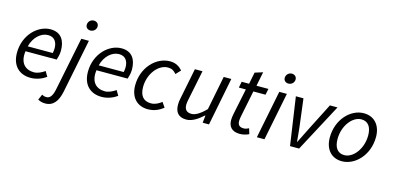

<svg xmlns="http://www.w3.org/2000/svg" viewBox="-79 -1176 3843 1879"><g transform="rotate(15 1842.5 -236.5)"><path d="M297 -498C170 -498 37 -374 37 -191C37 -61 113 12 228 12C291 12 346 -12 385 -40L355 -91C324 -69 284 -49 246 -49C162 -49 97 -102 114 -227H430C436 -245 448 -283 448 -322C448 -422 406 -498 297 -498ZM376 -279H123C147 -375 217 -437 288 -437C358 -437 382 -384 382 -329C382 -310 380 -295 376 -279Z M626 -632C626 -603 649 -587 674 -587C706 -587 733 -611 733 -644C733 -673 710 -690 684 -690C652 -690 626 -665 626 -632ZM357 198C379 210 401 217 432 217C516 217 557 154 577 61L687 -486H610L499 62C486 120 465 154 428 154C407 154 395 149 382 141Z M1016 -498C889 -498 756 -374 756 -191C756 -61 832 12 947 12C1010 12 1065 -12 1104 -40L1074 -91C1043 -69 1003 -49 965 -49C881 -49 816 -102 833 -227H1149C1155 -245 1167 -283 1167 -322C1167 -422 1125 -498 1016 -498ZM1095 -279H842C866 -375 936 -437 1007 -437C1077 -437 1101 -384 1101 -329C1101 -310 1099 -295 1095 -279Z M1237 -183C1237 -59 1310 12 1416 12C1487 12 1537 -18 1572 -45L1538 -95C1508 -72 1473 -52 1431 -52C1354 -52 1316 -100 1316 -188C1316 -321 1406 -434 1503 -434C1541 -434 1564 -421 1589 -391L1634 -439C1605 -472 1566 -498 1508 -498C1367 -498 1237 -364 1237 -183Z M2034 0 2130 -486H2053L1985 -142C1926 -82 1879 -55 1842 -55C1792 -55 1769 -80 1769 -130C1769 -147 1772 -161 1777 -186L1838 -486H1761L1699 -176C1693 -150 1691 -132 1691 -109C1691 -35 1724 12 1806 12C1865 12 1921 -27 1974 -74H1978L1970 0Z M2348 12C2385 12 2418 1 2440 -10L2423 -65C2408 -58 2391 -50 2372 -50C2326 -50 2310 -71 2310 -111C2310 -124 2313 -142 2316 -158L2370 -424H2493L2506 -486H2385L2414 -630L2334 -605L2310 -486H2235L2223 -424H2294L2239 -159C2234 -133 2232 -114 2232 -97C2232 -36 2263 12 2348 12Z M2632 -632C2632 -603 2655 -587 2681 -587C2712 -587 2739 -611 2739 -644C2739 -673 2716 -690 2690 -690C2659 -690 2632 -665 2632 -632ZM2616 -486 2519 0H2596L2693 -486Z M2784 -486 2855 0H2947L3206 -486H3129L2986 -205L2914 -60H2910C2905 -108 2902 -158 2896 -205L2861 -486Z M3209 -183C3209 -62 3277 12 3382 12C3515 12 3645 -119 3645 -303C3645 -424 3576 -498 3471 -498C3338 -498 3209 -367 3209 -183ZM3567 -298C3567 -163 3480 -52 3390 -52C3323 -52 3286 -100 3286 -188C3286 -324 3374 -434 3463 -434C3530 -434 3567 -386 3567 -298Z"/></g></svg>

Font: Cambridge Sans Italic
Style: Regular
Weight: 400
Italic angle: -11°
Version: Version 2.000;PS 002.000;hotconv 1.0.88;makeotf.lib2.5.64775